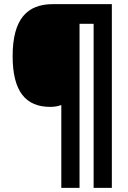

<svg xmlns="http://www.w3.org/2000/svg" viewBox="-20 -780 617 927"><path d="M520 127V-760H235C111 -760 41 -688 41 -509C41 -336 106 -264 222 -264C245 -264 259 -267 276 -273V127H364V-665H432V127Z"/></svg>

Font: Noto Sans Thai Looped UI Narrow Black
Style: Regular
Weight: 900
Width: 4
Designer: Cadson Demak Team
Foundry: Cadson Demak Co., Ltd.
Version: Version 1.000